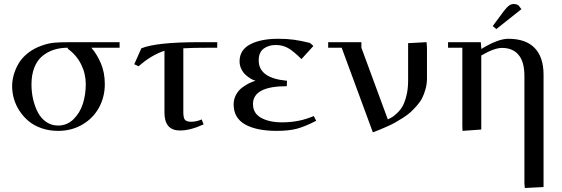

<svg xmlns="http://www.w3.org/2000/svg" viewBox="-20 -651 2826 965"><path d="M41 -217.8Q41 -245.1 48.6 -273.2Q56.2 -301.3 72.5 -330.1Q88.9 -358.9 119.1 -383.3Q149.4 -407.7 189.9 -421.9Q223.6 -433.6 251 -436.3Q278.3 -439 336.9 -439H581.1V-411.1H439Q466.3 -380.4 486.6 -333.7Q506.8 -287.1 506.8 -228Q506.8 -163.6 477.5 -110.1Q448.2 -56.6 394 -24.9Q339.8 6.8 272 6.8Q227.1 6.8 188.7 -6.6Q150.4 -20 123.8 -42.2Q97.2 -64.5 78.1 -93.8Q59.1 -123 50 -154.5Q41 -186 41 -217.8ZM138.2 -226.1Q138.2 -187.5 146.5 -151.9Q154.8 -116.2 170.4 -86.2Q186 -56.2 212.4 -38.1Q238.8 -20 272 -20Q316.9 -20 349.4 -51.8Q381.8 -83.5 396.5 -129.6Q411.1 -175.8 411.1 -228Q411.1 -280.8 387.7 -327.6Q364.3 -374.5 320.8 -405.8V-411.1Q282.2 -411.1 250 -400.6Q217.8 -390.1 192.1 -368.7Q166.5 -347.2 152.3 -310.8Q138.2 -274.4 138.2 -226.1Z M654.8 -328.1 690.4 -408.2Q766.1 -439 981.4 -439H1071.8V-411.1H1037.6Q942.4 -411.1 901.4 -408.2V-86.9Q901.4 -59.1 909.4 -49.1Q917.5 -39.1 940.4 -39.1Q967.8 -39.1 993.7 -50.8L1003.4 -25.9Q936 4.9 884.8 4.9Q806.6 4.9 806.6 -85V-396Q738.3 -373 676.8 -317.9Z M1154.3 -126Q1154.3 -152.3 1166.3 -174.6Q1178.2 -196.8 1197 -210.7Q1215.8 -224.6 1232.2 -232.7Q1248.5 -240.7 1264.2 -245.1Q1253.4 -248 1240.7 -255.4Q1228 -262.7 1214.8 -274.4Q1201.7 -286.1 1192.9 -304.2Q1184.1 -322.3 1184.1 -342.8Q1184.1 -399.9 1237.3 -428Q1290.5 -456.1 1378.4 -456.1Q1422.9 -456.1 1456.8 -451.4Q1490.7 -446.8 1538.1 -435.1L1555.2 -419.9L1495.1 -354Q1455.6 -393.6 1428.2 -409.2Q1400.9 -424.8 1366.2 -424.8Q1329.1 -424.8 1304.7 -406.2Q1280.3 -387.7 1280.3 -347.2Q1280.3 -257.8 1422.4 -245.1L1421.4 -217.8Q1251.5 -217.8 1251.5 -127.9Q1251.5 -81.5 1292.5 -58.8Q1333.5 -36.1 1397.5 -36.1Q1484.4 -36.1 1557.1 -67.9L1569.3 -43.9Q1513.2 -15.1 1472.7 -4.2Q1432.1 6.8 1371.1 6.8Q1269.5 6.8 1211.9 -25.6Q1154.3 -58.1 1154.3 -126Z M1629.4 -411.1V-439H1796.4V-411.1L1929.2 -50.8Q1942.4 -57.1 1951.4 -62.5Q1960.4 -67.9 1977.1 -83.7Q1993.7 -99.6 2004.2 -118.7Q2014.6 -137.7 2022.9 -170.9Q2031.2 -204.1 2031.2 -245.1V-434.1L2124 -439L2126 -411.1V-256.8Q2126 -230 2119.1 -204.6Q2112.3 -179.2 2102.3 -159.2Q2092.3 -139.2 2075.2 -119.9Q2058.1 -100.6 2042.5 -86.4Q2026.9 -72.3 2003.9 -57.9Q1981 -43.5 1964.8 -34.4Q1948.7 -25.4 1924.3 -14.6Q1899.9 -3.9 1887.5 1.2Q1875 6.3 1854 14.2L1697.3 -411.1Z M2231.9 -411.1V-439H2396.5L2398.9 -411.1V-404.8Q2482.9 -456.1 2534.7 -456.1Q2622.1 -456.1 2667 -410.2Q2711.9 -364.3 2711.9 -274.9V289.1L2617.7 293.9L2615.7 269V-270Q2615.7 -340.3 2586.4 -375.2Q2557.1 -410.2 2502.9 -410.2Q2464.4 -410.2 2398.9 -372.1V0L2304.7 6.8L2303.7 -19V-411.1ZM2456.5 -520 2513.7 -597.2Q2528.8 -616.2 2539.1 -623.5Q2549.3 -630.9 2563.5 -630.9Q2568.8 -630.9 2574.5 -629.2Q2580.1 -627.4 2583 -626L2585.9 -624L2600.6 -605L2474.6 -504.9Z"/></svg>

Font: Dehuti
Style: Bold
Weight: 700
Version: Version 1.2